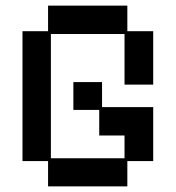

<svg xmlns="http://www.w3.org/2000/svg" viewBox="-20 -651 626 683"><path d="M151 12V-78H60V-540H151V-631H433V-540H525V-350H423V-530H161V-88H423V-169H333V-260H241V-359H343V-270H525V-78H433V12Z"/></svg>

Font: Pixelify Sans
Style: Regular
Weight: 400
Designer: Stefie Justprince
Foundry: Typecalism Foundryline
Version: Version 1.000;February 13, 2025;FontCreator 15.0.0.3015 64-b